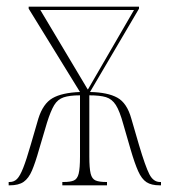

<svg xmlns="http://www.w3.org/2000/svg" viewBox="-20 -556 509 576"><path d="M6 0V-10H9Q22 -10 31 -19Q40 -28 49.5 -52Q59 -76 72 -121L95 -200Q109 -245 137.5 -261.5Q166 -278 220 -280L66 -530V-536H397V-530L250 -280Q303 -279 332 -263Q361 -247 374 -200L397 -121Q416 -57 428 -33.5Q440 -10 460 -10H463V0H459Q434 0 419.5 -9.5Q405 -19 394.5 -42.5Q384 -66 372 -107L350 -183Q339 -223 327.5 -241Q316 -259 298 -264.5Q280 -270 248 -270V-86Q248 -51 252 -35Q256 -19 267 -14.5Q278 -10 299 -10H301V0H167V-10H171Q191 -10 201.5 -14.5Q212 -19 216 -35Q220 -51 220 -86V-270Q189 -270 171 -264Q153 -258 142.5 -240.5Q132 -223 121 -188L97 -107Q86 -68 76 -44.5Q66 -21 51 -10.5Q36 0 9 0ZM243 -288H244L382 -526H101Z"/></svg>

Font: Noto Serif Display ExtraCondensed Thin
Style: Regular
Weight: 100
Width: 2
Designer: Monotype Design Team
Foundry: Monotype Imaging Inc.
Version: Version 2.009